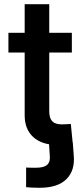

<svg xmlns="http://www.w3.org/2000/svg" viewBox="-20 -685 395 912"><path d="M104 204.1V110.8Q112.3 111.3 126.5 111.6Q140.6 111.8 151.4 111.8Q189 111.8 204.6 97.2Q220.2 82.5 216.3 51.3L212.4 -9.3H325.7L330.1 51.3Q337.4 123.5 296.1 165.3Q254.9 207 168.5 207Q147.5 207 131.3 206.1Q115.2 205.1 104 204.1ZM97.2 -665H213.9V-157.2Q213.9 -124 228 -109.1Q242.2 -94.2 273.9 -94.2Q284.2 -94.2 295.7 -95Q307.1 -95.7 316.4 -96.2L325.7 -2Q310.5 0.5 291.5 2Q272.5 3.4 252.9 3.4Q179.2 3.4 138.2 -33.7Q97.2 -70.8 97.2 -137.2ZM321.3 -529.3V-435.5H20V-529.3Z"/></svg>

Font: Inter Cardless Tabular Medium
Style: Regular
Weight: 500
Designer: Rasmus Andersson
Foundry: rsms
Version: Version 4.000;git-4fc901f